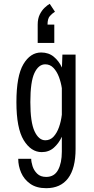

<svg xmlns="http://www.w3.org/2000/svg" viewBox="-20 -786 490 1006"><path d="M198.5 11Q142.5 11 104.2 -51.5Q66 -114 66 -251Q66 -388 102.5 -449.5Q139 -511 195.5 -511Q235 -511 262 -488.5Q289 -466 304.5 -432L307 -500H376V-5.5Q376 96 336.8 148Q297.5 200 222 200Q171 200 138.5 177Q106 154 90.8 118.8Q75.5 83.5 75.5 46H143.5Q143.5 62 150.5 84.5Q157.5 107 174.8 124Q192 141 222 141Q264.5 141 284.2 104.5Q304 68 304 8.5V-69.5Q288 -35 262 -12Q236 11 198.5 11ZM139 -251Q139 -145.5 161 -98.2Q183 -51 217.5 -51Q243 -51 260.8 -70.2Q278.5 -89.5 289.2 -120Q300 -150.5 304 -185V-324Q299.5 -354 288.8 -382.8Q278 -411.5 260.2 -430.2Q242.5 -449 217 -449Q182 -449 160.5 -403.5Q139 -358 139 -251ZM264.5 -657V-561H177.5V-657Q177.5 -688 188.2 -709.8Q199 -731.5 213.5 -745.2Q228 -759 240.5 -766L268 -724.5Q254 -716 241.5 -702.2Q229 -688.5 229 -657Z"/></svg>

Font: Trispace Condensed Light
Style: Regular
Weight: 300
Width: 3
Designer: Tyler Finck
Foundry: Etcetera Type Company
Version: Version 1.210; ttfautohint (v1.8.3)